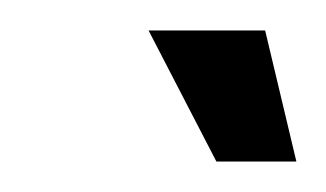

<svg xmlns="http://www.w3.org/2000/svg" viewBox="-20 -707 214 126"><path d="M122 -601 77.5 -687H154L174.5 -601Z"/></svg>

Font: Anybody UltraCondensed SemiBold
Style: Italic
Weight: 600
Width: 1
Italic angle: -10°
Designer: Tyler Finck
Foundry: Etcetera Type Company
Version: Version 1.010; ttfautohint (v1.8.3) -l 8 -r 50 -G 200 -x 14 